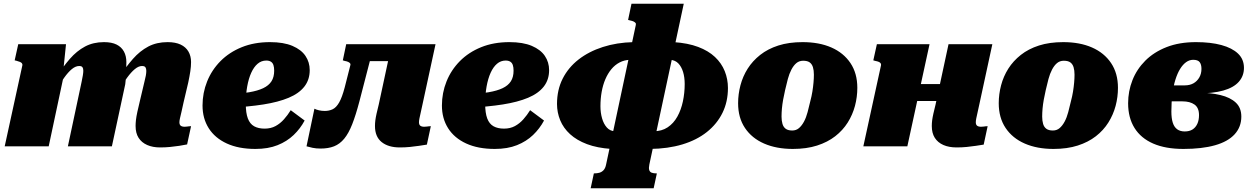

<svg xmlns="http://www.w3.org/2000/svg" viewBox="-20 -778 6657 1021"><path d="M5 0H239L325 -404L316 -397L331 -543H77L58 -457L67 -455Q78 -452 85.5 -449Q93 -446 96.5 -441.5Q100 -437 99 -431ZM956 -233 981 -339Q988 -372 992 -398.5Q996 -425 996 -448Q996 -480 982 -504Q968 -528 940.5 -541Q913 -554 871 -554Q813 -554 768.5 -530.5Q724 -507 687 -465Q650 -423 614 -368L612 -298Q635 -336 656 -365Q677 -394 697 -410.5Q717 -427 735 -427Q749 -427 753.5 -420Q758 -413 758 -401Q758 -390 755.5 -376Q753 -362 748 -343L725 -246Q716 -209 710.5 -183.5Q705 -158 703 -140.5Q701 -123 701 -108Q701 -70 717 -45Q733 -20 762.5 -7Q792 6 831 6Q859 6 884.5 3.5Q910 1 933 -2.5Q956 -6 975 -10L996 -107Q992 -107 986.5 -106.5Q981 -106 975 -105Q969 -104 962 -104Q948 -104 941 -109.5Q934 -115 934 -128Q934 -136 937 -149Q940 -162 945 -183Q950 -204 956 -233ZM341 0H575L646 -330Q648 -342 649 -358.5Q650 -375 650.5 -393Q651 -411 651.5 -426Q652 -441 652 -448Q652 -480 639 -504Q626 -528 600 -541Q574 -554 533 -554Q476 -554 432 -530.5Q388 -507 351.5 -465Q315 -423 279 -368L278 -298Q301 -336 321.5 -365Q342 -394 362 -410.5Q382 -427 401 -427Q414 -427 418.5 -420.5Q423 -414 423 -402Q423 -392 420.5 -377Q418 -362 414 -343Z M1338 14Q1249 14 1186 -15Q1123 -44 1090 -96Q1057 -148 1057 -217Q1057 -284 1081.5 -345Q1106 -406 1152.5 -453Q1199 -500 1265.5 -527Q1332 -554 1416 -554Q1488 -554 1535 -534Q1582 -514 1604.5 -480.5Q1627 -447 1627 -405Q1627 -354 1598.5 -317.5Q1570 -281 1515 -258Q1460 -235 1380.5 -222.5Q1301 -210 1198 -205L1201 -278Q1261 -280 1305.5 -287.5Q1350 -295 1379.5 -309Q1409 -323 1423.5 -345.5Q1438 -368 1438 -402Q1438 -420 1434 -432Q1430 -444 1420.5 -450Q1411 -456 1396 -456Q1370 -456 1350 -439Q1330 -422 1316 -391Q1302 -360 1294.5 -318Q1287 -276 1287 -226Q1287 -177 1298 -148Q1309 -119 1331.5 -106.5Q1354 -94 1387 -94Q1420 -94 1445 -107.5Q1470 -121 1490 -143.5Q1510 -166 1526 -192L1600 -137Q1577 -94 1541.5 -60Q1506 -26 1456 -6Q1406 14 1338 14Z M1813 -313Q1799 -260 1783.5 -233Q1768 -206 1749 -197Q1730 -188 1707 -188Q1691 -188 1676 -191.5Q1661 -195 1652 -200L1610 0Q1623 4 1642 8Q1661 12 1685 12Q1726 12 1756.5 0Q1787 -12 1810.5 -40.5Q1834 -69 1853 -117.5Q1872 -166 1891 -238L1970 -543H1821L1803 -457L1813 -454Q1825 -452 1832 -448.5Q1839 -445 1842 -441Q1845 -437 1843 -431ZM1906 -453H2128L2151 -543H1929ZM2208 -128Q2208 -136 2210.5 -148.5Q2213 -161 2217.5 -180.5Q2222 -200 2227 -224L2296 -543H2063L1994 -222Q1987 -194 1982.5 -174Q1978 -154 1976 -138.5Q1974 -123 1974 -108Q1974 -51 2009.5 -22.5Q2045 6 2106 6Q2134 6 2159.5 3.5Q2185 1 2208 -2.5Q2231 -6 2250 -9L2271 -107Q2267 -107 2261.5 -106.5Q2256 -106 2250 -105Q2244 -104 2236 -104Q2222 -104 2215 -109.5Q2208 -115 2208 -128Z M2611 14Q2522 14 2459 -15Q2396 -44 2363 -96Q2330 -148 2330 -217Q2330 -284 2354.5 -345Q2379 -406 2425.5 -453Q2472 -500 2538.5 -527Q2605 -554 2689 -554Q2761 -554 2808 -534Q2855 -514 2877.5 -480.5Q2900 -447 2900 -405Q2900 -354 2871.5 -317.5Q2843 -281 2788 -258Q2733 -235 2653.5 -222.5Q2574 -210 2471 -205L2474 -278Q2534 -280 2578.5 -287.5Q2623 -295 2652.5 -309Q2682 -323 2696.5 -345.5Q2711 -368 2711 -402Q2711 -420 2707 -432Q2703 -444 2693.5 -450Q2684 -456 2669 -456Q2643 -456 2623 -439Q2603 -422 2589 -391Q2575 -360 2567.5 -318Q2560 -276 2560 -226Q2560 -177 2571 -148Q2582 -119 2604.5 -106.5Q2627 -94 2660 -94Q2693 -94 2718 -107.5Q2743 -121 2763 -143.5Q2783 -166 2799 -192L2873 -137Q2850 -94 2814.5 -60Q2779 -26 2729 -6Q2679 14 2611 14Z M3616 -758 3433 97Q3429 116 3432.5 126.5Q3436 137 3446 140.5Q3456 144 3470 144H3473L3456 223H3121L3138 144H3140Q3155 144 3167.5 140.5Q3180 137 3189.5 127Q3199 117 3203 97L3361 -645Q3363 -652 3359 -656.5Q3355 -661 3348.5 -664Q3342 -667 3332 -669L3320 -672L3338 -758ZM3250 -80 3231 14Q3156 9 3101.5 -11.5Q3047 -32 3011.5 -64.5Q2976 -97 2959 -138.5Q2942 -180 2942 -225Q2942 -300 2972 -359.5Q3002 -419 3056.5 -461.5Q3111 -504 3185.5 -528Q3260 -552 3348 -554L3330 -460Q3300 -459 3275 -446Q3250 -433 3231 -410Q3212 -387 3199 -356.5Q3186 -326 3179.5 -289.5Q3173 -253 3173 -213Q3173 -179 3181.5 -149Q3190 -119 3207 -100Q3224 -81 3250 -80ZM3544 -460 3563 -554Q3638 -549 3692.5 -528.5Q3747 -508 3782 -475Q3817 -442 3834 -399.5Q3851 -357 3851 -310Q3851 -237 3822 -178Q3793 -119 3739 -76Q3685 -33 3608.5 -10Q3532 13 3437 14L3456 -80Q3499 -80 3530.5 -101Q3562 -122 3582 -158Q3602 -194 3611.5 -239Q3621 -284 3621 -331Q3621 -367 3612.5 -395Q3604 -423 3587.5 -440.5Q3571 -458 3544 -460Z M4289 -240Q4296 -266 4300 -291Q4304 -316 4306 -339Q4308 -362 4308 -381Q4308 -404 4303 -420.5Q4298 -437 4286 -446Q4274 -455 4251 -455Q4230 -455 4215 -442.5Q4200 -430 4188.5 -408Q4177 -386 4169.5 -358Q4162 -330 4155 -299Q4149 -273 4144.5 -248Q4140 -223 4138 -200.5Q4136 -178 4136 -158Q4136 -136 4141 -119Q4146 -102 4158.5 -93Q4171 -84 4193 -84Q4214 -84 4229 -97Q4244 -110 4255.5 -131.5Q4267 -153 4274.5 -181.5Q4282 -210 4289 -240ZM3905 -229Q3905 -277 3917.5 -324.5Q3930 -372 3956 -413Q3982 -454 4022.5 -486Q4063 -518 4119 -536Q4175 -554 4248 -554Q4336 -554 4401 -525.5Q4466 -497 4502.5 -442.5Q4539 -388 4539 -311Q4539 -262 4526.5 -215Q4514 -168 4488 -126.5Q4462 -85 4421.5 -53.5Q4381 -22 4325 -4Q4269 14 4196 14Q4109 14 4043.5 -14.5Q3978 -43 3941.5 -97.5Q3905 -152 3905 -229Z M4749 -241H5055L5076 -331H4770ZM4571 0H4805L4923 -543H4643L4624 -457L4635 -454Q4646 -452 4653 -449Q4660 -446 4663 -441.5Q4666 -437 4665 -431ZM5169 -128Q5169 -136 5171.5 -148.5Q5174 -161 5178.5 -180.5Q5183 -200 5188 -224L5257 -543H5024L4955 -222Q4948 -194 4943.5 -174Q4939 -154 4937 -138.5Q4935 -123 4935 -108Q4935 -70 4951 -45Q4967 -20 4996.5 -7Q5026 6 5067 6Q5095 6 5120.5 3.5Q5146 1 5169 -2.5Q5192 -6 5211 -9L5232 -107Q5228 -107 5222.5 -106.5Q5217 -106 5211 -105Q5205 -104 5197 -104Q5183 -104 5176 -109.5Q5169 -115 5169 -128Z M5675 -240Q5682 -266 5686 -291Q5690 -316 5692 -339Q5694 -362 5694 -381Q5694 -404 5689 -420.5Q5684 -437 5672 -446Q5660 -455 5637 -455Q5616 -455 5601 -442.5Q5586 -430 5574.5 -408Q5563 -386 5555.5 -358Q5548 -330 5541 -299Q5535 -273 5530.5 -248Q5526 -223 5524 -200.5Q5522 -178 5522 -158Q5522 -136 5527 -119Q5532 -102 5544.5 -93Q5557 -84 5579 -84Q5600 -84 5615 -97Q5630 -110 5641.5 -131.5Q5653 -153 5660.5 -181.5Q5668 -210 5675 -240ZM5291 -229Q5291 -277 5303.5 -324.5Q5316 -372 5342 -413Q5368 -454 5408.5 -486Q5449 -518 5505 -536Q5561 -554 5634 -554Q5722 -554 5787 -525.5Q5852 -497 5888.5 -442.5Q5925 -388 5925 -311Q5925 -262 5912.5 -215Q5900 -168 5874 -126.5Q5848 -85 5807.5 -53.5Q5767 -22 5711 -4Q5655 14 5582 14Q5495 14 5429.5 -14.5Q5364 -43 5327.5 -97.5Q5291 -152 5291 -229Z M6280 -79Q6305 -79 6321.5 -89.5Q6338 -100 6347 -119.5Q6356 -139 6356 -166Q6356 -205 6332 -222Q6308 -239 6268 -239H6103L6124 -324H6280Q6307 -324 6326.5 -335Q6346 -346 6357.5 -366Q6369 -386 6369 -412Q6369 -435 6359.5 -447.5Q6350 -460 6325 -460Q6305 -460 6287.5 -447.5Q6270 -435 6255.5 -411.5Q6241 -388 6230.5 -354.5Q6220 -321 6214.5 -278Q6209 -235 6209 -185Q6209 -149 6216.5 -125.5Q6224 -102 6240 -90.5Q6256 -79 6280 -79ZM6340 -554Q6418 -554 6475 -538.5Q6532 -523 6563.5 -493Q6595 -463 6595 -417Q6595 -374 6567.5 -343Q6540 -312 6485 -296.5Q6430 -281 6347 -281L6400 -303L6392 -264L6352 -285Q6418 -285 6470 -272.5Q6522 -260 6551.5 -232.5Q6581 -205 6581 -158Q6581 -103 6545.5 -64Q6510 -25 6441 -5.5Q6372 14 6273 14Q6178 14 6112.5 -14.5Q6047 -43 6013 -97.5Q5979 -152 5979 -229Q5979 -293 6002 -351.5Q6025 -410 6070.5 -455.5Q6116 -501 6183.5 -527.5Q6251 -554 6340 -554Z"/></svg>

Font: Roboto Serif Black
Style: Italic
Weight: 900
Italic angle: -10°
Version: Version 1.008